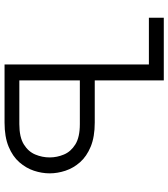

<svg xmlns="http://www.w3.org/2000/svg" viewBox="32 -772 740 844"><g transform="rotate(90 402.0 -350.0)"><path d="M263.5 0V-634.5H58V-700H333.5V-396.5H519Q581.5 -396.5 624.5 -378.8Q667.5 -361 693.2 -331.8Q719 -302.5 730.5 -267.5Q742 -232.5 742 -198.5Q742 -164 730.5 -129.2Q719 -94.5 693.2 -65Q667.5 -35.5 624.5 -17.8Q581.5 0 519 0ZM333.5 -65H525.5Q583 -65 614.8 -84.8Q646.5 -104.5 659.2 -135Q672 -165.5 672 -198.5Q672 -230.5 659.2 -261Q646.5 -291.5 614.8 -311.2Q583 -331 525.5 -331H333.5Z"/></g></svg>

Font: Overpass Light
Style: Regular
Weight: 300
Designer: Delve Withrington, Dave Bailey, Thomas Jockin
Foundry: Delve Fonts LLC
Version: Version 4.000; ttfautohint (v1.8.3)